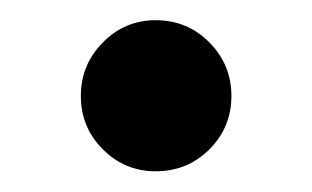

<svg xmlns="http://www.w3.org/2000/svg" viewBox="-20 -310 309 190"><path d="M134 -140.5Q103.5 -140.5 81.8 -162.2Q60 -184 60 -215Q60 -246 81.8 -268Q103.5 -290 134 -290Q165.5 -290 187.2 -268Q209 -246 209 -215Q209 -184 187.2 -162.2Q165.5 -140.5 134 -140.5Z"/></svg>

Font: League Spartan Medium
Style: Regular
Weight: 500
Foundry: The League of Moveable Type
Version: Version 2.002